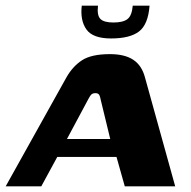

<svg xmlns="http://www.w3.org/2000/svg" viewBox="-47 -654 672 674"><path d="M-27 0 186 -382Q208 -421 241 -442.5Q274 -464 339 -464Q391 -464 421 -444Q451 -424 462 -382L568 0H391L362 -103H154L98 0ZM188 -166H340L306 -306Q305 -314 301.5 -320.5Q298 -327 288 -327Q277 -327 272 -320.5Q267 -314 263 -306ZM343 -519Q279 -519 256.5 -550.5Q234 -582 240 -634H297Q293 -600 305.5 -587.5Q318 -575 351 -575Q385 -575 400.5 -587Q416 -599 419 -634H478Q473 -568 441 -543.5Q409 -519 343 -519Z"/></svg>

Font: Genos Thin
Style: Bold Italic
Weight: 700
Italic angle: -8°
Version: Version 1.010